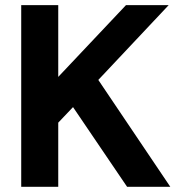

<svg xmlns="http://www.w3.org/2000/svg" viewBox="-20 -722 689 742"><path d="M62 0V-702.1H205.1V-424.8L466.8 -702.1H631.8L359.9 -413.1L638.2 0H471.2L262.2 -308.1L205.1 -248V0Z"/></svg>

Font: LT Superior
Style: Bold
Weight: 400
Designer: Daniel Lyons
Foundry: LyonsType
Version: Version 1.000